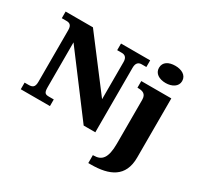

<svg xmlns="http://www.w3.org/2000/svg" viewBox="-202 -1032 1589 1528"><g transform="rotate(30 592.5 -268.5)"><path d="M994 -619C1051 -619 1101 -647 1101 -698C1101 -752 1051 -777 994 -777C934 -777 888 -752 888 -698C888 -647 934 -619 994 -619ZM289 0V-61H246C211 -61 198 -68 198 -121V-533L599 0H706V-593C706 -636 725 -653 755 -653H798V-714H530V-653H573C600 -653 621 -639 621 -597V-255L272 -714H21V-653H63C89 -653 113 -646 113 -597V-121C113 -68 90 -61 54 -61H21V0ZM803 240C973 240 1095 187 1095 8V-536H819V-475H823C865 -475 900 -466 900 -410V-7C900 126 861 167 787 167H780V240Z"/></g></svg>

Font: UArctic Serif Black
Style: Regular
Weight: 900
Designer: Customization by Puisto advertising & original work Monotype Design Team
Foundry: Monotype Imaging Inc.
Version: Version 2.004